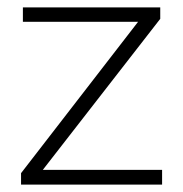

<svg xmlns="http://www.w3.org/2000/svg" viewBox="-20 -500 495 520"><path d="M419 -40V0H37V-31L354 -441H42V-480H414V-449L96 -40Z"/></svg>

Font: Montserrat Ace
Style: Light
Weight: 300
Designer: Julieta Ulanovsky
Foundry: Julieta Ulanovsky
Version: Version 1